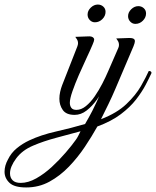

<svg xmlns="http://www.w3.org/2000/svg" viewBox="-241 -505 686 844"><path d="M87 0Q50 0 35 -21.5Q20 -43 20 -71Q20 -86 23.5 -101.5Q27 -117 32 -130L99 -301Q102 -309 102 -315Q102 -325 97 -332.5Q92 -340 90 -343L145 -345Q160 -346 166.5 -341.5Q173 -337 173 -331Q173 -325 166 -309Q156 -285 139 -249Q122 -213 105.5 -175Q89 -137 77.5 -104Q66 -71 66 -53Q66 -40 72.5 -31Q79 -22 95 -22Q116 -22 136.5 -38.5Q157 -55 175 -81Q193 -107 208.5 -137Q224 -167 235 -193Q247 -193 247 -184Q237 -159 221 -127Q205 -95 184.5 -66.5Q164 -38 139.5 -19Q115 0 87 0ZM176 -407Q163 -407 153.5 -417Q144 -427 144 -441Q144 -458 158 -471.5Q172 -485 189 -485Q203 -485 213 -476Q223 -467 223 -453Q223 -435 209 -421Q195 -407 176 -407ZM-126 319Q-178 319 -199.5 298.5Q-221 278 -221 250Q-221 223 -206 196Q-192 167 -167 146.5Q-142 126 -112 112Q-61 88 5.5 73Q72 58 133 40Q141 26 149.5 11Q158 -4 165 -18Q185 -58 202 -97.5Q219 -137 244 -183Q235 -183 235 -193L279 -294Q280 -296 281 -299.5Q282 -303 282 -307Q282 -318 277 -325.5Q272 -333 270 -336L325 -338H330Q352 -338 352 -324Q352 -317 346 -302L266 -114Q252 -81 236 -48Q220 -15 203 19Q273 -8 314.5 -47.5Q356 -87 378.5 -126.5Q401 -166 413 -193Q425 -193 425 -184Q415 -162 399 -131.5Q383 -101 357 -67.5Q331 -34 290 -3Q249 28 187 51Q163 94 132 140.5Q101 187 62 227.5Q23 268 -23.5 293.5Q-70 319 -126 319ZM-150 299Q-117 299 -81.5 279Q-46 259 -13 228.5Q20 198 47.5 166Q75 134 92 110Q98 102 103 92Q108 82 113 72Q65 85 7 100.5Q-51 116 -95 135Q-143 155 -170 191.5Q-197 228 -197 257Q-197 276 -185.5 287.5Q-174 299 -150 299ZM354 -400Q341 -400 331.5 -410Q322 -420 322 -434Q322 -451 336 -464.5Q350 -478 367 -478Q381 -478 391 -469Q401 -460 401 -446Q401 -428 387 -414Q373 -400 354 -400Z"/></svg>

Font: Great Vibes
Style: Regular
Weight: 400
Designer: Robert E. Leuschke, Viktoriya Grabowska, Viviana Monsalve, Eben Sorkin
Foundry: Robert E. Leuschke
Version: Version 1.103; ttfautohint (v1.8.4.7-5d5b)